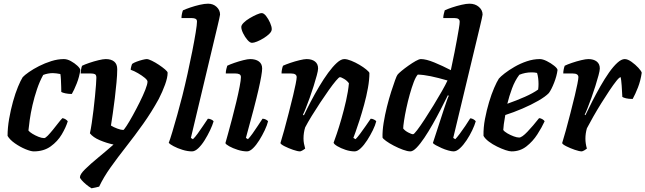

<svg xmlns="http://www.w3.org/2000/svg" viewBox="-20 -820 3496 1040"><path d="M163 0Q147 0 118 -12Q89 -24 61 -43.5Q33 -63 21 -84Q21 -128 29.5 -176.5Q38 -225 50.5 -270Q63 -315 77.5 -350Q92 -385 103 -402Q113 -413 136.5 -429.5Q160 -446 191.5 -462Q223 -478 258 -489Q293 -500 326 -500Q344 -500 364 -489Q384 -478 399 -464Q414 -450 415 -441Q410 -404 395.5 -367.5Q381 -331 369 -311Q350 -311 334 -314.5Q318 -318 312 -322Q312 -330 311.5 -349.5Q311 -369 310 -389Q309 -409 307 -419Q296 -421 285.5 -422.5Q275 -424 266 -424Q254 -424 240 -421.5Q226 -419 214 -414Q195 -380 180.5 -337Q166 -294 156 -250.5Q146 -207 141 -170.5Q136 -134 134 -113Q140 -105 155.5 -95.5Q171 -86 188.5 -79Q206 -72 219 -72Q226 -72 239 -85.5Q252 -99 267 -117.5Q282 -136 295.5 -153.5Q309 -171 318 -180Q327 -179 335.5 -173.5Q344 -168 347 -163Q337 -130 314.5 -92Q292 -54 254.5 -27Q217 0 163 0Z M476 200Q462 192 447 179.5Q432 167 422.5 156Q413 145 413 140Q413 124 441.5 96Q470 68 512 33.5Q554 -1 595 -37Q557 -45 520.5 -60.5Q484 -76 467 -98Q472 -120 477 -153.5Q482 -187 486.5 -224.5Q491 -262 494.5 -298Q498 -334 500 -361Q502 -388 502 -399Q502 -414 494.5 -418Q487 -422 472 -422H417Q417 -430 419.5 -445Q422 -460 425 -464Q439 -471 464 -479.5Q489 -488 514 -494Q539 -500 553 -500Q582 -500 598.5 -486.5Q615 -473 615 -445Q615 -414 611 -373Q607 -332 602 -288.5Q597 -245 591 -206Q585 -167 581 -140Q595 -131 615.5 -123.5Q636 -116 648 -116Q651 -116 665.5 -138Q680 -160 699 -194.5Q718 -229 736.5 -266Q755 -303 767 -333.5Q779 -364 779 -378Q779 -386 764 -398.5Q749 -411 727.5 -423.5Q706 -436 688 -442Q688 -449 691 -460Q694 -471 696 -474Q704 -480 720 -486Q736 -492 752 -496Q768 -500 775 -500Q784 -500 802.5 -491Q821 -482 840.5 -469Q860 -456 874 -444Q888 -432 888 -426Q888 -400 874 -361.5Q860 -323 840 -284Q801 -213 755.5 -149Q710 -85 664 -26.5Q618 32 579.5 86Q541 140 517 191Z M1020 0Q996 0 968.5 -8.5Q941 -17 920.5 -28Q900 -39 894 -46Q901 -64 913.5 -105.5Q926 -147 940.5 -199Q955 -251 968 -302Q982 -358 996 -421Q1010 -484 1021.5 -542.5Q1033 -601 1040 -644Q1047 -687 1047 -703Q1047 -714 1039.5 -718Q1032 -722 1020 -722H963Q963 -733 965.5 -745Q968 -757 971 -764Q986 -771 1011 -779.5Q1036 -788 1062 -794Q1088 -800 1107 -800Q1135 -800 1153.5 -782.5Q1172 -765 1172 -741Q1172 -738 1167.5 -718Q1163 -698 1158 -677L1014 -73L1025 -66Q1036 -76 1050.5 -96Q1065 -116 1080 -138.5Q1095 -161 1106 -177Q1115 -177 1124.5 -172.5Q1134 -168 1137 -163Q1131 -142 1118 -114.5Q1105 -87 1088.5 -60.5Q1072 -34 1054 -17Q1036 0 1020 0Z M1318 0Q1294 0 1267.5 -8.5Q1241 -17 1222 -27.5Q1203 -38 1201 -45Q1205 -59 1215 -95Q1225 -131 1237 -176.5Q1249 -222 1260 -268Q1271 -314 1278 -350.5Q1285 -387 1285 -402Q1285 -414 1276.5 -418Q1268 -422 1255 -422H1203Q1203 -434 1206 -446Q1209 -458 1211 -464Q1225 -471 1249.5 -479.5Q1274 -488 1298 -494Q1322 -500 1335 -500Q1365 -500 1382.5 -487Q1400 -474 1400 -449Q1400 -421 1380 -333.5Q1360 -246 1312 -73L1323 -66Q1333 -76 1347.5 -96Q1362 -116 1376.5 -138.5Q1391 -161 1402 -177Q1411 -177 1420 -172.5Q1429 -168 1432 -163Q1427 -142 1414 -114.5Q1401 -87 1384.5 -60.5Q1368 -34 1350.5 -17Q1333 0 1318 0ZM1345 -588Q1334 -588 1320.5 -603.5Q1307 -619 1297 -639.5Q1287 -660 1287 -674Q1287 -684 1300 -697Q1313 -710 1332.5 -721.5Q1352 -733 1370 -741Q1388 -749 1398 -749Q1409 -749 1421.5 -733Q1434 -717 1443 -696.5Q1452 -676 1452 -662Q1452 -650 1439.5 -637.5Q1427 -625 1408.5 -613.5Q1390 -602 1372.5 -595Q1355 -588 1345 -588Z M1606 0Q1592 0 1567.5 -8.5Q1543 -17 1522 -27.5Q1501 -38 1499 -45Q1507 -71 1519 -113.5Q1531 -156 1543.5 -206Q1556 -256 1568 -304Q1576 -337 1581.5 -365Q1587 -393 1587 -402Q1587 -422 1556 -422H1505Q1505 -433 1507.5 -445Q1510 -457 1513 -464Q1528 -471 1553 -479.5Q1578 -488 1603 -494Q1628 -500 1641 -500Q1669 -500 1686 -487Q1703 -474 1703 -449Q1703 -438 1696 -412Q1689 -386 1679 -354Q1669 -322 1657.5 -290Q1646 -258 1636 -233Q1626 -208 1621 -199L1626 -195Q1642 -229 1663.5 -270Q1685 -311 1709 -351.5Q1733 -392 1757.5 -425.5Q1782 -459 1804.5 -479.5Q1827 -500 1845 -500Q1860 -500 1882.5 -491Q1905 -482 1927 -469Q1949 -456 1964 -443.5Q1979 -431 1981 -425Q1981 -388 1973 -343.5Q1965 -299 1952.5 -253.5Q1940 -208 1927.5 -169Q1915 -130 1905.5 -104Q1896 -78 1894 -73L1906 -66Q1916 -76 1931 -96Q1946 -116 1961.5 -138.5Q1977 -161 1988 -177Q1997 -177 2006.5 -172Q2016 -167 2018 -163Q2013 -142 1999.5 -114.5Q1986 -87 1969 -60.5Q1952 -34 1934 -17Q1916 0 1901 0Q1877 0 1851.5 -8.5Q1826 -17 1807.5 -28Q1789 -39 1787 -47Q1792 -60 1804 -95Q1816 -130 1829.5 -177Q1843 -224 1854.5 -274.5Q1866 -325 1870 -369Q1860 -383 1844 -392.5Q1828 -402 1821 -402Q1816 -402 1799.5 -382.5Q1783 -363 1761 -332Q1739 -301 1714.5 -264Q1690 -227 1668.5 -192Q1647 -157 1633 -130Q1624 -101 1624 -70Q1624 -56 1626.5 -42.5Q1629 -29 1633 -15Q1628 -11 1620.5 -6.5Q1613 -2 1606 0Z M2203 0Q2187 0 2162.5 -9Q2138 -18 2113 -31Q2088 -44 2071 -56.5Q2054 -69 2052 -75Q2051 -111 2058 -154.5Q2065 -198 2076 -242Q2087 -286 2099 -323.5Q2111 -361 2120 -385.5Q2129 -410 2133 -415Q2138 -422 2155 -436Q2172 -450 2192.5 -464.5Q2213 -479 2231.5 -489.5Q2250 -500 2260 -500Q2288 -500 2333 -481.5Q2378 -463 2422 -440Q2424 -450 2429.5 -476Q2435 -502 2442 -536.5Q2449 -571 2455 -605Q2461 -639 2465.5 -665Q2470 -691 2470 -702Q2470 -722 2443 -722H2381Q2381 -733 2384 -745Q2387 -757 2389 -764Q2403 -771 2428.5 -779.5Q2454 -788 2480 -794Q2506 -800 2523 -800Q2554 -800 2574 -782.5Q2594 -765 2594 -741Q2594 -737 2589.5 -718Q2585 -699 2580 -677L2435 -73L2446 -66Q2455 -75 2470 -95Q2485 -115 2500.5 -138Q2516 -161 2527 -179Q2536 -179 2545 -173.5Q2554 -168 2557 -163Q2551 -142 2538 -114.5Q2525 -87 2507.5 -60.5Q2490 -34 2471.5 -17Q2453 0 2437 0Q2426 0 2408 -5Q2390 -10 2372 -18Q2354 -26 2340.5 -33.5Q2327 -41 2325 -46L2386 -233Q2394 -256 2400.5 -275.5Q2407 -295 2411 -301L2406 -304Q2389 -270 2368 -229Q2347 -188 2324 -147.5Q2301 -107 2278.5 -73.5Q2256 -40 2236.5 -20Q2217 0 2203 0ZM2217 -93Q2222 -92 2239.5 -115Q2257 -138 2280.5 -174Q2304 -210 2328.5 -250Q2353 -290 2373.5 -326Q2394 -362 2404 -384Q2352 -399 2313.5 -407Q2275 -415 2243 -416Q2232 -404 2221 -375Q2210 -346 2199.5 -308.5Q2189 -271 2181 -233.5Q2173 -196 2168.5 -166Q2164 -136 2164 -124Q2173 -112 2191 -102.5Q2209 -93 2217 -93Z M2751 0Q2739 0 2718 -7Q2697 -14 2672.5 -26Q2648 -38 2628 -53Q2608 -68 2599 -84Q2598 -129 2607 -176Q2616 -223 2629 -266.5Q2642 -310 2656.5 -343.5Q2671 -377 2682 -394Q2691 -405 2713.5 -422.5Q2736 -440 2767 -458Q2798 -476 2833.5 -488Q2869 -500 2904 -500Q2920 -500 2942 -489Q2964 -478 2981.5 -464Q2999 -450 3000 -441Q2996 -409 2981.5 -372Q2967 -335 2953 -316Q2935 -297 2896 -274.5Q2857 -252 2809 -231.5Q2761 -211 2717 -197Q2711 -164 2709 -147.5Q2707 -131 2706 -116Q2712 -107 2728.5 -97.5Q2745 -88 2762.5 -81.5Q2780 -75 2792 -75Q2807 -75 2837 -106.5Q2867 -138 2900 -180Q2909 -180 2918.5 -174Q2928 -168 2930 -163Q2915 -130 2890.5 -92Q2866 -54 2831.5 -27Q2797 0 2751 0ZM2728 -258Q2779 -276 2823 -295.5Q2867 -315 2895 -335Q2897 -350 2897 -365Q2897 -381 2895 -397Q2893 -413 2889 -425Q2881 -427 2873.5 -427.5Q2866 -428 2859 -428Q2825 -428 2793 -415Q2769 -383 2753.5 -341Q2738 -299 2728 -258Z M3132 0Q3118 0 3093.5 -8.5Q3069 -17 3048 -27.5Q3027 -38 3025 -45Q3033 -71 3045 -113.5Q3057 -156 3069.5 -206Q3082 -256 3094 -304Q3102 -337 3107.5 -365Q3113 -393 3113 -402Q3113 -422 3082 -422H3031Q3031 -433 3033.5 -445Q3036 -457 3039 -464Q3053 -471 3078 -479.5Q3103 -488 3128 -494Q3153 -500 3167 -500Q3195 -500 3212 -487Q3229 -474 3229 -449Q3229 -438 3222 -412Q3215 -386 3205 -354Q3195 -322 3183.5 -290Q3172 -258 3162 -233Q3152 -208 3147 -199L3151 -196Q3167 -230 3188 -271Q3209 -312 3232 -352.5Q3255 -393 3278.5 -426.5Q3302 -460 3324 -480Q3346 -500 3364 -500Q3380 -500 3401 -485Q3422 -470 3438 -452.5Q3454 -435 3456 -426Q3450 -383 3435.5 -346Q3421 -309 3407 -284Q3385 -284 3371 -287.5Q3357 -291 3351 -295Q3350 -322 3347.5 -355.5Q3345 -389 3342 -402Q3335 -402 3319 -382Q3303 -362 3281.5 -330Q3260 -298 3237 -261Q3214 -224 3193.5 -188Q3173 -152 3159 -125Q3151 -97 3151 -69Q3151 -43 3159 -15Q3154 -11 3146.5 -6.5Q3139 -2 3132 0Z"/></svg>

Font: Texturina
Style: Bold Italic
Weight: 700
Italic angle: -11°
Designer: Guillermo Torres Carreño
Foundry: Omnibus-Type
Version: Version 1.002; ttfautohint (v1.8.3)